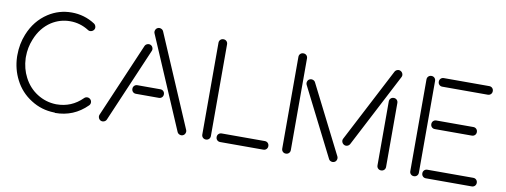

<svg xmlns="http://www.w3.org/2000/svg" viewBox="-59 -981 3478 1320"><g transform="rotate(10 1680.5 -320.5)"><path d="M360 30 357 28H353Q264 26 191 -21Q116 -68 76 -147Q39 -219 36 -304V-317Q36 -395 64 -464Q105 -566 191 -622Q265 -670 354 -670Q443 -670 517 -622Q527 -615 530 -602.5Q533 -590 526 -580Q519 -570 506.5 -567Q494 -564 484 -571Q424 -609 354 -609Q284 -609 224 -571Q154 -525 120 -439Q96 -380 96 -316V-306Q99 -233 130 -174Q164 -108 224 -70Q284 -32 355 -30H359Q464 -30 539 -105Q548 -114 560.5 -114Q573 -114 582 -105Q591 -96 591 -83.5Q591 -71 582 -62Q490 30 360 30Z M1045 -256Q1058 -256 1066.5 -247.5Q1075 -239 1075 -226Q1075 -213 1066.5 -204.5Q1058 -196 1045 -196H885Q872 -196 863.5 -204.5Q855 -213 855 -226Q855 -239 863.5 -247.5Q872 -256 885 -256ZM886 -530Q891 -541 903 -545.5Q915 -550 926 -545Q937 -540 941.5 -528Q946 -516 941 -505L719 13Q714 24 702 28.5Q690 33 679 28Q668 23 663.5 11Q659 -1 664 -12ZM1268 -12Q1273 -1 1268.5 11Q1264 23 1253 28Q1242 33 1230 28.5Q1218 24 1213 13L939 -627Q934 -638 938.5 -650Q943 -662 954 -667Q965 -672 977 -667.5Q989 -663 994 -652Z M1513 30Q1500 30 1491.5 21.5Q1483 13 1483 0Q1483 -13 1491.5 -21.5Q1500 -30 1513 -30H1814Q1827 -30 1835.5 -21.5Q1844 -13 1844 0Q1844 13 1835.5 21.5Q1827 30 1814 30ZM1383 -640Q1383 -653 1391.5 -661.5Q1400 -670 1413 -670Q1426 -670 1434.5 -661.5Q1443 -653 1443 -640V0Q1443 13 1434.5 21.5Q1426 30 1413 30Q1400 30 1391.5 21.5Q1383 13 1383 0Z M2609 -654Q2615 -665 2627 -669Q2639 -673 2650 -667Q2661 -661 2665 -649Q2669 -637 2663 -626L2396 -112Q2390 -101 2378 -97Q2366 -93 2355 -99Q2344 -105 2340 -117Q2336 -129 2342 -140ZM2666 0Q2666 13 2657.5 21.5Q2649 30 2636 30Q2623 30 2614.5 21.5Q2606 13 2606 0V-446Q2606 -459 2614.5 -467.5Q2623 -476 2636 -476Q2649 -476 2657.5 -467.5Q2666 -459 2666 -446ZM2030 -461Q2025 -472 2029 -484Q2033 -496 2044 -501Q2055 -506 2067 -502Q2079 -498 2084 -487L2324 -12Q2329 -1 2325 11Q2321 23 2310 28Q2299 33 2287 29Q2275 25 2270 14ZM2001 0Q2001 13 1992.5 21.5Q1984 30 1971 30Q1958 30 1949.5 21.5Q1941 13 1941 0V-640Q1941 -653 1949.5 -661.5Q1958 -670 1971 -670Q1984 -670 1992.5 -661.5Q2001 -653 2001 -640Z M2951 -314Q2938 -314 2929.5 -322.5Q2921 -331 2921 -344Q2921 -357 2929.5 -365.5Q2938 -374 2951 -374H3209Q3222 -374 3230.5 -365.5Q3239 -357 3239 -344Q3239 -331 3230.5 -322.5Q3222 -314 3209 -314ZM2949 30Q2936 30 2927.5 21.5Q2919 13 2919 0Q2919 -13 2927.5 -21.5Q2936 -30 2949 -30H3269Q3282 -30 3290.5 -21.5Q3299 -13 3299 0Q3299 13 3290.5 21.5Q3282 30 3269 30ZM2835 -640Q2835 -653 2843.5 -661.5Q2852 -670 2865 -670Q2878 -670 2886.5 -661.5Q2895 -653 2895 -640V0Q2895 13 2886.5 21.5Q2878 30 2865 30Q2852 30 2843.5 21.5Q2835 13 2835 0ZM3268 -670Q3281 -670 3289.5 -661.5Q3298 -653 3298 -640Q3298 -627 3289.5 -618.5Q3281 -610 3268 -610H2951Q2938 -610 2929.5 -618.5Q2921 -627 2921 -640Q2921 -653 2929.5 -661.5Q2938 -670 2951 -670Z"/></g></svg>

Font: Beon
Style: Medium
Weight: 500
Designer: BSozoo
Foundry: BSozoo
Version: Version 001.000